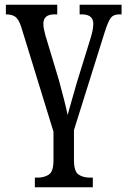

<svg xmlns="http://www.w3.org/2000/svg" viewBox="-20 -556 539 815"><path d="M128 239V198H139Q168 198 187.5 185Q207 172 207 125V3L70 -442Q60 -473 46 -484Q32 -495 5 -495V-536H223V-495H211Q164 -495 164 -455Q164 -443 167 -430Q170 -417 173 -405L230 -216Q240 -179 251 -136.5Q262 -94 267 -68Q273 -89 283 -124.5Q293 -160 306 -205L363 -389Q376 -429 376 -455Q376 -495 327 -495H318V-536H496V-495H486Q461 -495 449.5 -479Q438 -463 423 -415L294 -4V124Q294 172 313.5 185Q333 198 362 198H374V239Z"/></svg>

Font: Noto Serif Condensed
Style: Regular
Weight: 400
Width: 3
Designer: Monotype Design Team
Foundry: Monotype Imaging Inc.
Version: Version 2.013; ttfautohint (v1.8.4.7-5d5b)